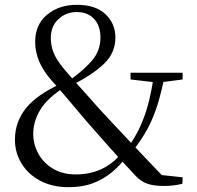

<svg xmlns="http://www.w3.org/2000/svg" viewBox="-20 -762 819 797"><path d="M265 15Q197 15 146.5 -12Q96 -39 69 -84Q42 -129 42 -182Q42 -256 88 -313Q134 -370 234 -415V-419L245 -398Q178 -356 148 -307.5Q118 -259 118 -207Q118 -162 139.5 -123.5Q161 -85 200.5 -61.5Q240 -38 294 -38Q354 -38 401 -60Q448 -82 485 -126L512 -110H504Q479 -76 445 -47.5Q411 -19 367 -2Q323 15 265 15ZM529 -133 504 -148H510Q542 -193 562.5 -238Q583 -283 596.5 -335Q610 -387 619 -454H665Q651 -383 634.5 -329.5Q618 -276 593.5 -229.5Q569 -183 529 -133ZM628 -420 522 -432V-460H738V-432L644 -420ZM660 10Q621 10 594 1.5Q567 -7 544 -31Q485 -94 435 -150Q385 -206 337 -261Q308 -296 286.5 -321Q265 -346 244 -371Q223 -396 195 -427Q158 -469 142 -508.5Q126 -548 126 -588Q126 -660 175.5 -701Q225 -742 299 -742Q377 -742 418 -703Q459 -664 459 -606Q459 -543 412.5 -498Q366 -453 283 -411V-406L272 -431Q329 -472 363 -512Q397 -552 397 -607Q397 -655 370.5 -683.5Q344 -712 298 -712Q254 -712 222.5 -682.5Q191 -653 191 -605Q191 -575 201 -547Q211 -519 243 -479Q266 -452 286.5 -428.5Q307 -405 330.5 -379.5Q354 -354 385 -318Q418 -282 449 -249Q480 -216 512.5 -181.5Q545 -147 582.5 -107.5Q620 -68 666 -20L617 -39L738 -26L737 1Q715 6 697 8Q679 10 660 10Z"/></svg>

Font: Noto Serif KR
Style: Regular
Weight: 400
Designer: Ryoko NISHIZUKA  (kana & ideographs); Frank Grießhammer (Latin, Greek & Cyrillic); Wenlong ZHANG  (bopomofo); Sandoll Co
Foundry: Adobe
Version: Version 2.003-H1;hotconv 1.1.1;makeotfexe 2.6.0